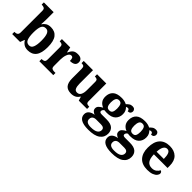

<svg xmlns="http://www.w3.org/2000/svg" viewBox="137 -1891 3258 3258"><g transform="rotate(45 1765.5 -262.0)"><path d="M397 10Q340 10 302.5 -14.5Q265 -39 243 -78H236L207 0H17V-53H24Q43 -53 60.5 -58Q78 -63 89 -78Q100 -93 100 -123V-640Q100 -683 77.5 -695Q55 -707 23 -707H17V-760H252V-589Q252 -562 250 -525.5Q248 -489 246 -468H251Q272 -503 308 -525.5Q344 -548 401 -548Q499 -548 550.5 -481.5Q602 -415 602 -270Q602 -125 549.5 -57.5Q497 10 397 10ZM355 -65Q405 -65 426.5 -118Q448 -171 448 -271Q448 -373 426 -423.5Q404 -474 354 -474Q295 -474 273.5 -423.5Q252 -373 252 -270Q252 -171 273.5 -118Q295 -65 355 -65Z M669 0V-53H673Q707 -53 727.5 -65.5Q748 -78 748 -125V-415Q748 -459 729 -471Q710 -483 677 -483H674V-536H874L894 -440H899Q922 -493 954 -520.5Q986 -548 1048 -548Q1105 -548 1131 -523.5Q1157 -499 1157 -460Q1157 -414 1124.5 -392Q1092 -370 1032 -370Q1032 -411 1022.5 -432Q1013 -453 985 -453Q962 -453 946.5 -436Q931 -419 921 -392Q911 -365 906 -333.5Q901 -302 901 -273V-120Q901 -76 921 -64.5Q941 -53 971 -53H1003V0Z M1436 10Q1349 10 1308.5 -38.5Q1268 -87 1268 -188V-412Q1268 -455 1253 -469Q1238 -483 1201 -483H1198V-536H1420V-216Q1420 -152 1436 -113.5Q1452 -75 1496 -75Q1544 -75 1565.5 -116Q1587 -157 1587 -227V-419Q1587 -462 1568.5 -472.5Q1550 -483 1521 -483H1518V-536H1739V-116Q1739 -73 1758 -63Q1777 -53 1806 -53H1814V0H1615L1593 -71H1588Q1562 -28 1524.5 -9Q1487 10 1436 10Z M2075 236Q1957 236 1899 201Q1841 166 1841 99Q1841 47 1879 16.5Q1917 -14 1975 -20Q1949 -30 1925.5 -50Q1902 -70 1902 -106Q1902 -139 1926 -162.5Q1950 -186 1992 -209Q1945 -225 1914.5 -264Q1884 -303 1884 -364Q1884 -452 1936 -500.5Q1988 -549 2098 -549Q2137 -549 2167.5 -541.5Q2198 -534 2221 -521Q2241 -543 2266.5 -561Q2292 -579 2329 -579Q2362 -579 2379 -561.5Q2396 -544 2396 -520Q2396 -496 2381 -478Q2366 -460 2328 -460Q2328 -480 2318 -491Q2308 -502 2294 -502Q2282 -502 2273 -499Q2264 -496 2256 -492Q2278 -471 2293 -441.5Q2308 -412 2308 -368Q2308 -289 2257 -239Q2206 -189 2098 -189Q2087 -189 2069 -190Q2051 -191 2043 -194Q2028 -188 2016.5 -173.5Q2005 -159 2005 -141Q2005 -109 2056 -109H2173Q2273 -109 2319 -68.5Q2365 -28 2365 44Q2365 133 2294 184.5Q2223 236 2075 236ZM2096 -248Q2141 -248 2156 -279.5Q2171 -311 2171 -365Q2171 -420 2155.5 -454.5Q2140 -489 2096 -489Q2052 -489 2036 -454Q2020 -419 2020 -364Q2020 -312 2036 -280Q2052 -248 2096 -248ZM2077 176Q2165 176 2205 149.5Q2245 123 2245 78Q2245 18 2164 18H2048Q2028 18 2007.5 24.5Q1987 31 1973 48.5Q1959 66 1959 97Q1959 176 2077 176Z M2635 236Q2517 236 2459 201Q2401 166 2401 99Q2401 47 2439 16.5Q2477 -14 2535 -20Q2509 -30 2485.5 -50Q2462 -70 2462 -106Q2462 -139 2486 -162.5Q2510 -186 2552 -209Q2505 -225 2474.5 -264Q2444 -303 2444 -364Q2444 -452 2496 -500.5Q2548 -549 2658 -549Q2697 -549 2727.5 -541.5Q2758 -534 2781 -521Q2801 -543 2826.5 -561Q2852 -579 2889 -579Q2922 -579 2939 -561.5Q2956 -544 2956 -520Q2956 -496 2941 -478Q2926 -460 2888 -460Q2888 -480 2878 -491Q2868 -502 2854 -502Q2842 -502 2833 -499Q2824 -496 2816 -492Q2838 -471 2853 -441.5Q2868 -412 2868 -368Q2868 -289 2817 -239Q2766 -189 2658 -189Q2647 -189 2629 -190Q2611 -191 2603 -194Q2588 -188 2576.5 -173.5Q2565 -159 2565 -141Q2565 -109 2616 -109H2733Q2833 -109 2879 -68.5Q2925 -28 2925 44Q2925 133 2854 184.5Q2783 236 2635 236ZM2656 -248Q2701 -248 2716 -279.5Q2731 -311 2731 -365Q2731 -420 2715.5 -454.5Q2700 -489 2656 -489Q2612 -489 2596 -454Q2580 -419 2580 -364Q2580 -312 2596 -280Q2612 -248 2656 -248ZM2637 176Q2725 176 2765 149.5Q2805 123 2805 78Q2805 18 2724 18H2608Q2588 18 2567.5 24.5Q2547 31 2533 48.5Q2519 66 2519 97Q2519 176 2637 176Z M3265 10Q3137 10 3071.5 -62.5Q3006 -135 3006 -265Q3006 -406 3070.5 -477.5Q3135 -549 3254 -549Q3363 -549 3425.5 -488Q3488 -427 3488 -308V-257H3160Q3163 -157 3197.5 -111Q3232 -65 3300 -65Q3351 -65 3384 -89.5Q3417 -114 3434 -148Q3448 -144 3458 -132.5Q3468 -121 3468 -104Q3468 -78 3447 -52Q3426 -26 3381.5 -8Q3337 10 3265 10ZM3335 -321Q3335 -397 3317 -440.5Q3299 -484 3256 -484Q3214 -484 3189.5 -442.5Q3165 -401 3162 -321Z"/></g></svg>

Font: Noto Serif Gurmukhi
Style: Bold
Weight: 700
Designer: Vaibhav Singh and the Monotype Design Team
Foundry: Monotype Imaging Inc.
Version: Version 2.004; ttfautohint (v1.8.4.7-5d5b)